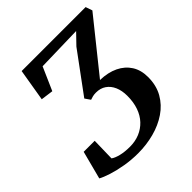

<svg xmlns="http://www.w3.org/2000/svg" viewBox="-203 -880 1023 1023"><g transform="rotate(-45 309.0 -368.5)"><path d="M252 6Q201.5 6 153.8 -2.2Q106 -10.5 68.5 -22.5Q31 -34.5 10.5 -46L52 -205H135L132 -75.5Q146.5 -64.5 176.2 -57Q206 -49.5 246 -49.5Q285.5 -49.5 318.8 -63.2Q352 -77 376.5 -102.8Q401 -128.5 414.2 -166Q427.5 -203.5 427.5 -251.5Q427.5 -290.5 414.8 -320Q402 -349.5 378.2 -365.8Q354.5 -382 321.5 -382Q307 -382 296 -379.2Q285 -376.5 276 -373L255 -403.5L421 -629L478.5 -688.5L219.5 -682L162 -551.5L92 -561L122.5 -743H604.5L617.5 -705L384 -414Q443 -412.5 486 -391.8Q529 -371 552.8 -333.8Q576.5 -296.5 576.5 -244Q576.5 -181 549.8 -134Q523 -87 477.2 -56Q431.5 -25 373.2 -9.5Q315 6 252 6Z"/></g></svg>

Font: Merriweather SemiBold
Style: Italic
Weight: 600
Italic angle: -7.8°
Version: Version 2.101